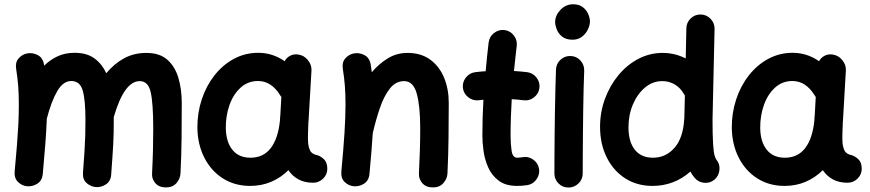

<svg xmlns="http://www.w3.org/2000/svg" viewBox="-20 -796 3991 881"><path d="M47.4 -10.3Q59.6 -139.6 64 -222.2Q63.5 -226.6 64.5 -231.4Q66.4 -277.8 66.4 -315.9Q66.4 -362.3 63.5 -401.1Q60.5 -439.9 54.2 -479Q49.3 -508.8 64.5 -526.9Q79.6 -544.9 101.6 -550.3Q127 -556.2 151.9 -543.9Q176.8 -531.7 182.1 -499Q182.6 -496.6 182.6 -494.6Q210 -522 244.6 -537.8Q279.3 -553.7 322.3 -553.7Q378.4 -553.7 413.3 -528.1Q448.2 -502.4 467.8 -460Q502.9 -502.9 548.6 -528.1Q594.2 -553.2 651.9 -553.2Q712.4 -553.2 747.8 -522Q783.2 -490.7 798.6 -438.5Q814 -386.2 814 -323.7Q814 -245.6 813.2 -163.6Q812.5 -81.5 808.1 0.5Q806.6 24.4 789.6 44.2Q772.5 64 741.7 64Q710 64 693.1 44.9Q676.3 25.9 677.7 0.5Q680.7 -57.6 681.9 -108.2Q683.1 -158.7 683.1 -205.6Q683.1 -321.3 671.6 -372.6Q660.2 -423.8 621.1 -423.8Q549.8 -423.8 502 -258.8Q502 -252.9 502 -246.1Q502 -212.9 501.5 -186.3Q501 -159.7 499.5 -133.1Q498 -106.4 495.8 -73.7Q493.7 -41 490.2 4.4Q488.3 35.2 466.6 49.6Q444.8 64 420.4 62.5Q396.5 60.5 377.4 43.9Q358.4 27.3 360.8 -4.4Q365.2 -63 367.7 -101.1Q370.1 -139.2 371.1 -171.9Q372.1 -204.6 372.1 -246.1Q372.1 -336.4 359.6 -380.4Q347.2 -424.3 307.1 -424.3Q270 -424.3 242.9 -378.2Q215.8 -332 194.8 -251.5Q192.9 -200.2 188.2 -138.2Q183.6 -76.2 176.3 2Q173.3 33.2 150.9 47.1Q128.4 61 104 58.6Q80.1 56.2 62.3 38.6Q44.4 21 47.4 -10.3Z M1416.5 42.5Q1377.9 42.5 1349.9 27.3Q1321.8 12.2 1303.2 -15.1Q1268.6 19.5 1224.1 38.3Q1179.7 57.1 1127.9 57.1Q1057.1 57.1 1002.7 22.5Q948.2 -12.2 917.5 -72.8Q886.7 -133.3 885.7 -210Q885.3 -277.3 905.5 -339.1Q925.8 -400.9 963.4 -449.2Q1001 -497.6 1052.5 -525.6Q1104 -553.7 1165 -553.7Q1231 -553.7 1286.1 -515.1Q1294.4 -531.2 1311 -540Q1327.6 -548.8 1347.7 -545.9Q1374.5 -542.5 1392.6 -520.5Q1410.6 -498.5 1409.2 -472.7L1396 -244.6Q1395.5 -239.3 1395 -233.4Q1394 -212.4 1393.3 -185.5Q1392.6 -158.7 1393.6 -143.6Q1395 -121.6 1403.1 -105Q1411.1 -88.4 1437.5 -83.5Q1453.1 -78.1 1467.3 -64.5Q1481.4 -50.8 1481.9 -22Q1481.9 4.9 1462.6 23.7Q1443.4 42.5 1416.5 42.5ZM1129.4 -72.3Q1188.5 -72.3 1222.4 -116.5Q1256.3 -160.6 1264.6 -243.2Q1264.6 -250 1265.1 -255.9Q1265.1 -260.3 1266.1 -264.2L1271 -351.1Q1267.1 -355.5 1264.2 -360.8Q1246.1 -390.6 1220.7 -407.5Q1195.3 -424.3 1163.6 -424.3Q1117.7 -424.3 1084.2 -394Q1050.8 -363.8 1033.2 -314.5Q1015.6 -265.1 1016.1 -208.5Q1017.1 -145 1046.4 -108.6Q1075.7 -72.3 1129.4 -72.3Z M1546.4 -10.3Q1556.2 -114.7 1560.8 -187.7Q1565.4 -260.7 1565.4 -315.9Q1565.4 -362.3 1562.5 -401.1Q1559.6 -439.9 1553.2 -479Q1548.3 -508.8 1563.5 -526.9Q1578.6 -544.9 1600.6 -550.3Q1626 -556.2 1650.9 -543.9Q1675.8 -531.7 1681.2 -499Q1684.1 -481 1686 -464.4Q1718.8 -503.4 1759.5 -528.3Q1800.3 -553.2 1850.1 -553.2Q1911.6 -553.2 1953.9 -522.5Q1996.1 -491.7 2017.6 -439.7Q2039.1 -387.7 2039.1 -323.7Q2039.1 -245.6 2038.1 -163.6Q2037.1 -81.5 2033.2 0.5Q2031.7 24.4 2014.4 44.2Q1997.1 64 1966.3 64Q1935.1 64 1918.2 44.9Q1901.4 25.9 1902.3 0.5Q1905.3 -57.6 1906.7 -108.2Q1908.2 -158.7 1908.2 -205.6Q1908.2 -309.1 1892.3 -366.5Q1876.5 -423.8 1834 -423.8Q1795.4 -423.8 1768.3 -388.9Q1741.2 -354 1722.7 -299.1Q1704.1 -244.1 1690.4 -184.6Q1688 -144.5 1684.1 -98.4Q1680.2 -52.2 1675.3 2Q1672.4 33.2 1649.9 47.1Q1627.4 61 1603 58.6Q1579.1 56.2 1561.3 38.8Q1543.5 21.5 1546.4 -10.3Z M2455.1 -392.1Q2451.7 -365.7 2430.2 -349.1Q2408.7 -332.5 2382.3 -335.9Q2356.9 -339.4 2328.1 -340.8Q2325.7 -299.3 2324.2 -257.3Q2322.8 -215.3 2322.8 -173.3Q2322.8 -134.8 2327.6 -103.5Q2332.5 -72.3 2353 -72.3Q2362.3 -72.3 2377.9 -74.7Q2403.8 -79.6 2426 -64.2Q2448.2 -48.8 2453.1 -22.9Q2458 2.9 2442.6 25.6Q2427.2 48.3 2401.4 53.2Q2388.2 55.2 2376.2 56.2Q2364.3 57.1 2353 57.1Q2299.8 57.1 2267.8 32.7Q2235.8 8.3 2219.7 -28.8Q2203.6 -65.9 2198.5 -105Q2193.4 -144 2193.4 -173.3Q2193.4 -215.3 2194.6 -256.6Q2195.8 -297.9 2198.2 -338.4Q2187 -337.4 2176.3 -335.9Q2149.9 -333 2128.7 -349.6Q2107.4 -366.2 2104 -392.6Q2101.1 -418.9 2117.7 -440.2Q2134.3 -461.4 2160.6 -464.8Q2183.6 -467.8 2208.5 -469.2Q2211.4 -502.4 2214.8 -535.6Q2218.3 -568.8 2222.2 -601.6Q2225.6 -627.9 2246.8 -644.5Q2268.1 -661.1 2294.4 -658.2Q2320.8 -654.8 2337.4 -633.8Q2354 -612.8 2351.1 -586.4Q2347.7 -557.1 2344.5 -528.1Q2341.3 -499 2338.4 -470.2Q2370.1 -468.3 2398.9 -464.8Q2425.3 -461.4 2441.9 -439.9Q2458.5 -418.5 2455.1 -392.1Z M2527.3 -694.8Q2527.3 -725.1 2551.5 -750.7Q2575.7 -776.4 2609.9 -776.4Q2638.2 -776.4 2655 -762.7Q2671.9 -749 2679.4 -730.7Q2687 -712.4 2687 -698.2Q2687 -681.6 2678 -661.9Q2668.9 -642.1 2651.1 -627.9Q2633.3 -613.8 2607.4 -613.8Q2576.7 -613.8 2559.1 -628.2Q2541.5 -642.6 2534.4 -661.6Q2527.3 -680.7 2527.3 -694.8ZM2598.6 -539.1Q2625.5 -538.1 2643.6 -518.1Q2661.6 -498 2660.6 -471.2Q2659.2 -437.5 2658 -389.4Q2656.7 -341.3 2656 -286.6Q2655.3 -231.9 2654.8 -177.7Q2654.3 -123.5 2654.1 -77.1Q2653.8 -30.8 2653.8 0Q2653.8 26.9 2634.5 45.7Q2615.2 64.5 2588.4 64.5Q2561.5 64.5 2542.7 45.7Q2523.9 26.9 2523.9 0Q2523.9 -31.2 2524.2 -77.6Q2524.4 -124 2524.9 -178.5Q2525.4 -232.9 2526.4 -288.1Q2527.3 -343.3 2528.6 -392.6Q2529.8 -441.9 2531.2 -477.1Q2532.2 -503.9 2552 -522Q2571.8 -540 2598.6 -539.1Z M3020.5 -553.2Q3076.7 -553.2 3126.5 -527.8L3129.4 -666Q3129.9 -692.9 3149.2 -711.4Q3168.5 -730 3195.3 -729.5Q3222.2 -729 3240.7 -709.5Q3259.3 -689.9 3258.8 -663.1L3249.5 -249Q3249.5 -174.3 3252 -136.5Q3254.4 -98.6 3258.5 -84Q3262.7 -69.3 3267.1 -63.5Q3284.2 -43 3281.2 -15.9Q3278.3 11.2 3258.3 28.3Q3237.8 45.4 3210.7 42.7Q3183.6 40 3166.5 19Q3155.8 5.9 3147.9 -8.8Q3073.2 57.1 2974.1 57.1Q2902.8 57.1 2848.6 22.2Q2794.4 -12.7 2763.9 -74Q2733.4 -135.3 2733.4 -214.4Q2733.4 -281.7 2755.9 -342.5Q2778.3 -403.3 2817.6 -450.9Q2856.9 -498.5 2909.2 -525.9Q2961.4 -553.2 3020.5 -553.2ZM2863.8 -211.9Q2863.8 -146 2892.8 -109.1Q2921.9 -72.3 2976.1 -72.3Q3034.7 -72.3 3074.5 -117.2Q3114.3 -162.1 3119.6 -249Q3119.6 -252 3120.1 -254.9L3122.6 -357.4Q3120.1 -360.8 3118.2 -364.7Q3103 -392.1 3076.9 -408Q3050.8 -423.8 3018.6 -423.8Q2975.1 -423.8 2939.9 -394.5Q2904.8 -365.2 2884.3 -317.1Q2863.8 -269 2863.8 -211.9Z M3868.7 42.5Q3830.1 42.5 3802 27.3Q3773.9 12.2 3755.4 -15.1Q3720.7 19.5 3676.3 38.3Q3631.8 57.1 3580.1 57.1Q3509.3 57.1 3454.8 22.5Q3400.4 -12.2 3369.6 -72.8Q3338.9 -133.3 3337.9 -210Q3337.4 -277.3 3357.7 -339.1Q3377.9 -400.9 3415.5 -449.2Q3453.1 -497.6 3504.6 -525.6Q3556.2 -553.7 3617.2 -553.7Q3683.1 -553.7 3738.3 -515.1Q3746.6 -531.2 3763.2 -540Q3779.8 -548.8 3799.8 -545.9Q3826.7 -542.5 3844.7 -520.5Q3862.8 -498.5 3861.3 -472.7L3848.1 -244.6Q3847.7 -239.3 3847.2 -233.4Q3846.2 -212.4 3845.5 -185.5Q3844.7 -158.7 3845.7 -143.6Q3847.2 -121.6 3855.2 -105Q3863.3 -88.4 3889.6 -83.5Q3905.3 -78.1 3919.4 -64.5Q3933.6 -50.8 3934.1 -22Q3934.1 4.9 3914.8 23.7Q3895.5 42.5 3868.7 42.5ZM3581.5 -72.3Q3640.6 -72.3 3674.6 -116.5Q3708.5 -160.6 3716.8 -243.2Q3716.8 -250 3717.3 -255.9Q3717.3 -260.3 3718.3 -264.2L3723.1 -351.1Q3719.2 -355.5 3716.3 -360.8Q3698.2 -390.6 3672.9 -407.5Q3647.5 -424.3 3615.7 -424.3Q3569.8 -424.3 3536.4 -394Q3502.9 -363.8 3485.4 -314.5Q3467.8 -265.1 3468.3 -208.5Q3469.2 -145 3498.5 -108.6Q3527.8 -72.3 3581.5 -72.3Z"/></svg>

Font: Mikhak Bold
Style: Regular
Weight: 700
Designer: Amin Abedi
Version: Version 3.3